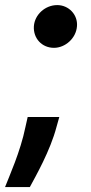

<svg xmlns="http://www.w3.org/2000/svg" viewBox="-38 -562 361 759"><path d="M185.4 -60.4 196.4 -99.4H71.4L62.5 -59.7C43 36.9 -2.5 137.1 -18.1 177.6H79.9C103.3 134.2 160.9 33.4 185.4 -60.4ZM95.9 -458.1C93 -410.5 127.5 -372.9 175.4 -372.9C219.8 -372.9 262.8 -410.5 266.3 -458.1C270.2 -503.9 233.7 -541.9 188.2 -541.9C141 -541.9 99.1 -504.6 95.9 -458.1Z"/></svg>

Font: Magic Ui Pro
Style: Bold Italic
Weight: 700
Italic angle: -9.39999°
Designer: Stefan Endress, Andreas Faust
Version: Version 1.000;FEAKit 1.0